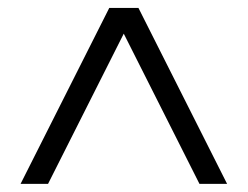

<svg xmlns="http://www.w3.org/2000/svg" viewBox="-20 -615 617 478"><path d="M545.4 -157.2 324.7 -595.2H252L31.2 -157.2H99.6L288.1 -531.2L476.6 -157.2Z"/></svg>

Font: Now Medium
Style: Regular
Weight: 500
Designer: Alfredo Marco Pradil
Foundry: Alfredo Marco Pradil
Version: Version 1.200;hotconv 1.0.109;makeotfexe 2.5.65596